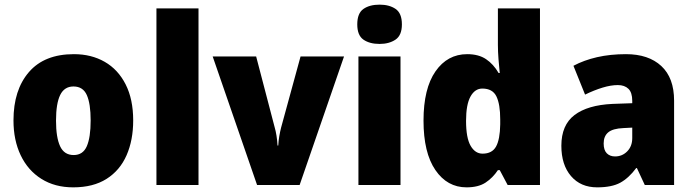

<svg xmlns="http://www.w3.org/2000/svg" viewBox="-20 -796 2979 826"><path d="M553 -278Q553 -193 524.5 -128Q496 -63 438.5 -26.5Q381 10 295 10Q216 10 158 -26.5Q100 -63 69 -128Q38 -193 38 -278Q38 -409 104.5 -486Q171 -563 298 -563Q373 -563 430.5 -530Q488 -497 520.5 -433Q553 -369 553 -278ZM221 -277Q221 -205 238.5 -167Q256 -129 297 -129Q337 -129 353.5 -167Q370 -205 370 -278Q370 -350 353.5 -387Q337 -424 296 -424Q257 -424 239 -387.5Q221 -351 221 -277Z M834 0H653V-760H834Z M1086 0 895 -553H1082L1162 -247Q1166 -234 1169.5 -212.5Q1173 -191 1174 -170H1177Q1178 -190 1181.5 -210Q1185 -230 1189 -246L1273 -553H1460L1269 0Z M1613 -776Q1655 -776 1682 -757.5Q1709 -739 1709 -691Q1709 -644 1681.5 -625.5Q1654 -607 1613 -607Q1570 -607 1543.5 -625.5Q1517 -644 1517 -691Q1517 -739 1543.5 -757.5Q1570 -776 1613 -776ZM1703 -553V0H1522V-553Z M1987 10Q1904 10 1853 -64.5Q1802 -139 1802 -277Q1802 -415 1853.5 -489Q1905 -563 1990 -563Q2039 -563 2071 -541.5Q2103 -520 2125 -482H2130Q2127 -509 2124.5 -542Q2122 -575 2122 -603V-760H2303V0H2164L2130 -64H2122Q2100 -31 2069 -10.5Q2038 10 1987 10ZM2056 -135Q2097 -135 2114 -165.5Q2131 -196 2132 -261V-282Q2132 -348 2115.5 -381.5Q2099 -415 2055 -415Q2023 -415 2004 -380.5Q1985 -346 1985 -276Q1985 -203 2004.5 -169Q2024 -135 2056 -135Z M2673 -563Q2770 -563 2825 -512Q2880 -461 2880 -363V0H2754L2720 -73H2717Q2685 -30 2648.5 -10Q2612 10 2549 10Q2478 10 2436.5 -38.5Q2395 -87 2395 -169Q2395 -258 2451.5 -301Q2508 -344 2615 -349L2700 -352V-362Q2700 -398 2683.5 -414Q2667 -430 2638 -430Q2608 -430 2572 -419Q2536 -408 2497 -389L2447 -513Q2492 -537 2548.5 -550Q2605 -563 2673 -563ZM2662 -245Q2616 -243 2596.5 -226.5Q2577 -210 2577 -179Q2577 -150 2590.5 -136.5Q2604 -123 2626 -123Q2657 -123 2678.5 -145Q2700 -167 2700 -202V-247Z"/></svg>

Font: Noto Sans Lao UI SemCond Blk
Style: Regular
Weight: 900
Width: 4
Designer: Monotype Design Team
Foundry: Monotype Imaging Inc.
Version: Version 2.000; ttfautohint (v1.8.4.7-5d5b)